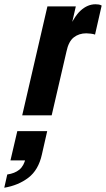

<svg xmlns="http://www.w3.org/2000/svg" viewBox="-119 -540 496 899"><path d="M-15 0 103 -510H236L207 -384H212L123 0ZM192 -298 197 -390Q226 -461 258.5 -490.5Q291 -520 328 -520Q335 -520 342.5 -519Q350 -518 357 -514L326 -378Q319 -381 305.5 -382.5Q292 -384 285 -384Q251 -384 226.5 -365Q202 -346 192 -298ZM-99 339 -85 277Q-50 272 -28.5 254.5Q-7 237 1 201L48 211H-70L-38 74H102L77 184Q61 256 14 292Q-33 328 -99 339Z"/></svg>

Font: Instrument Sans Condensed
Style: Bold Italic
Weight: 700
Width: 3
Italic angle: -13°
Designer: Rodrigo Fuenzalida
Foundry: fragTYPE
Version: Version 1.000;gftools[0.9.28]